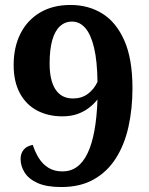

<svg xmlns="http://www.w3.org/2000/svg" viewBox="-20 -744 599 774"><path d="M227 10Q167 10 131 -6.5Q95 -23 79 -49Q63 -75 63 -103Q63 -125 75 -140Q87 -155 112 -160Q122 -130 137 -106Q152 -82 175.5 -67.5Q199 -53 232 -53Q298 -53 333 -126Q368 -199 373 -343Q358 -324 337.5 -308.5Q317 -293 291 -284Q265 -275 231 -275Q174 -275 129.5 -298.5Q85 -322 60 -368.5Q35 -415 35 -482Q35 -554 62.5 -608.5Q90 -663 141.5 -693.5Q193 -724 264 -724Q337 -724 393 -689Q449 -654 481.5 -580Q514 -506 514 -388Q514 -306 498 -233.5Q482 -161 447.5 -106.5Q413 -52 358.5 -21Q304 10 227 10ZM274 -347Q309 -347 334 -365.5Q359 -384 373 -414Q372 -499 359 -552.5Q346 -606 323.5 -631.5Q301 -657 270 -657Q242 -657 221.5 -638Q201 -619 190.5 -581.5Q180 -544 180 -488Q180 -419 204 -383Q228 -347 274 -347Z"/></svg>

Font: Noto Serif Thai
Style: Regular
Weight: 400
Designer: Monotype Design Team
Foundry: Monotype Imaging Inc.
Version: Version 2.001